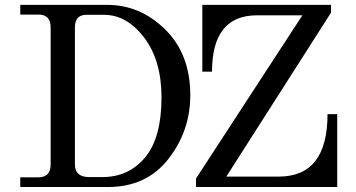

<svg xmlns="http://www.w3.org/2000/svg" viewBox="-20 -752 1430 772"><path d="M414.1 0H61.5V-39.1H134.8Q183.6 -39.1 183.6 -90.8V-641.6Q183.6 -693.4 134.8 -693.4H61.5V-732.4H411.1Q543.9 -732.4 644.5 -633.3Q745.1 -534.2 745.1 -369.1Q745.1 -225.6 657 -112.8Q568.8 0 414.1 0ZM391.6 -40Q497.6 -40 563.5 -119.1Q629.4 -198.2 629.4 -360.4Q629.4 -508.8 559.8 -600.6Q490.2 -692.4 398.4 -692.4H327.1Q281.2 -692.4 281.2 -641.6V-90.8Q281.2 -40 338.9 -40ZM1335.9 0H768.1V-34.2L1195.8 -690.4H1013.2Q832.5 -690.4 832.5 -463.9H793.5V-732.4H1311V-701.2L890.1 -42H1101.1Q1296.9 -42 1296.9 -293H1335.9Z"/></svg>

Font: Munson
Style: Regular
Weight: 400
Designer: Paul James MIller
Foundry: High-Logic / Made with FontCreator
Version: Version 2.10;May 5, 2019;FontCreator 11.5.0.2430 64-bit